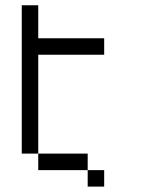

<svg xmlns="http://www.w3.org/2000/svg" viewBox="-20 -645 540 728"><path d="M375 62.5V0H312.5V62.5ZM375 -437.5V-500H125Q125 -500 125 -625H62.5V-62.5H125V0H312.5V-62.5H125Q125 -62.5 125 -437.5Z"/></svg>

Font: BFUnifontExMono
Style: Regular
Weight: 500
Version: Version 15.0.06